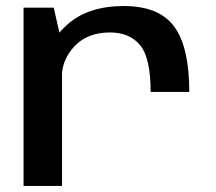

<svg xmlns="http://www.w3.org/2000/svg" viewBox="-20 -616 716 636"><path d="M479 -311.5H607Q607 -460 557 -528Q507 -596 390 -596Q273 -596 204.2 -535.8Q135.5 -475.5 135.5 -395L184.5 -358.5Q184.5 -418.5 227.5 -463.5Q270.5 -508.5 344.5 -508.5Q409 -508.5 444 -466.5Q479 -424.5 479 -311.5ZM58 0H185.5V-469L158 -590.5H58Z"/></svg>

Font: Anybody SemiExpanded Medium
Style: Regular
Weight: 500
Width: 6
Version: Version 1.113;gftools[0.9.25]